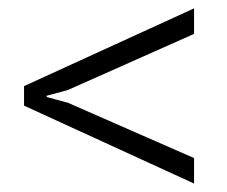

<svg xmlns="http://www.w3.org/2000/svg" viewBox="-20 -496 539 456"><path d="M141.1 -252 440.9 -120.6V-60.1L37.1 -245.1V-291.5L440.9 -476.1V-415.5L141.1 -282.2L90.8 -268.6V-265.6Z"/></svg>

Font: Battambang Light
Style: Regular
Weight: 300
Designer: Danh Hong
Version: Version 8.002; ttfautohint (v1.8.3)